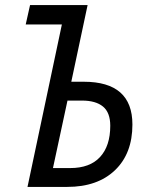

<svg xmlns="http://www.w3.org/2000/svg" viewBox="-20 -734 592 754"><path d="M223 -638H81L98 -714H324L260 -413H309Q500 -413 500 -245Q500 -131 431.5 -65.5Q363 0 244 0H88ZM256 -74Q333 -74 373 -117.5Q413 -161 413 -240Q413 -292 384.5 -315.5Q356 -339 302 -339H245L188 -74Z"/></svg>

Font: Noto Sans UI Narrow
Style: Italic
Weight: 400
Width: 4
Italic angle: -12°
Designer: Monotype Design Team
Foundry: Monotype Imaging Inc.
Version: Version 1.001